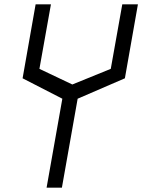

<svg xmlns="http://www.w3.org/2000/svg" viewBox="-20 -745 655 884"><path d="M84 -384.5 144 -725H214.5L161.5 -428L313 -356L490 -428L543 -725H615L555 -384.5L337.5 -290.5L265 119H194.5L267 -290.5Z"/></svg>

Font: JuliaMono Light
Style: Italic
Weight: 300
Italic angle: -9°
Monospace: yes
Designer: cormullion
Foundry: corm
Version: Version 0.054; ttfautohint (v1.8.4)